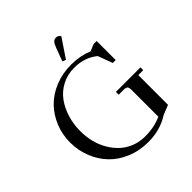

<svg xmlns="http://www.w3.org/2000/svg" viewBox="-236 -1080 1261 1261"><g transform="rotate(-45 394.5 -449.5)"><path d="M424.8 -710.9Q507.3 -710.9 577.1 -682.1L625 -702.1H652.8V-524.9H626L587.9 -627Q520 -682.1 424.8 -682.1Q361.8 -682.1 310.3 -655.3Q258.8 -628.4 226.1 -583.3Q193.4 -538.1 175.8 -480.5Q158.2 -422.9 158.2 -358.9Q158.2 -307.1 170.2 -259Q182.1 -210.9 206.1 -169.9Q230 -128.9 262.9 -98.4Q295.9 -67.9 340.1 -50.5Q384.3 -33.2 435.1 -33.2Q522 -33.2 587.9 -64V-310.1Q587.9 -335 580.8 -342.5Q573.7 -350.1 548.8 -350.1H505.9V-376H733.9V-350.1H688V-74.2L620.1 -46.9Q535.6 7.8 424.8 7.8Q342.3 7.8 272.7 -21.2Q203.1 -50.3 156.5 -99.6Q109.9 -148.9 84 -214.8Q58.1 -280.8 58.1 -354Q58.1 -427.2 84.7 -492.7Q111.3 -558.1 158.4 -606.4Q205.6 -654.8 274.9 -682.9Q344.2 -710.9 424.8 -710.9ZM398.9 -766.1 433.1 -857.9Q443.4 -885.3 453.6 -896.2Q463.9 -907.2 481 -907.2Q499 -907.2 511.2 -888.2L422.9 -756.8Z"/></g></svg>

Font: Dihjauti S
Style: Bold
Weight: 700
Designer: T. Christopher White
Version: Version 3.0.0